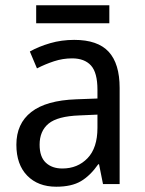

<svg xmlns="http://www.w3.org/2000/svg" viewBox="-20 -697 548 727"><path d="M261 -546Q350 -546 391.5 -501Q433 -456 433 -364V0H370L355 -75H352Q322 -32 286.5 -11Q251 10 193 10Q124 10 83 -32Q42 -74 42 -149Q42 -229 98.5 -273Q155 -317 269 -321L349 -324V-357Q349 -422 324.5 -449Q300 -476 253 -476Q218 -476 184.5 -465Q151 -454 120 -438L93 -502Q127 -521 170 -533.5Q213 -546 261 -546ZM281 -260Q198 -257 164 -229Q130 -201 130 -149Q130 -103 153.5 -81Q177 -59 216 -59Q274 -59 311.5 -98Q349 -137 349 -213V-263ZM394 -677V-609H117V-677Z"/></svg>

Font: Noto Sans Myanmar SemiCondensed
Style: Regular
Weight: 400
Width: 4
Designer: Monotype Design Team
Foundry: Monotype Imaging Inc.
Version: Version 2.107; ttfautohint (v1.8.4.7-5d5b)